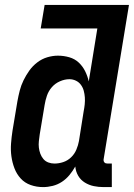

<svg xmlns="http://www.w3.org/2000/svg" viewBox="-20 -755 546 783"><path d="M156 8Q129 8 105 -0.5Q81 -9 64.5 -27Q48 -45 39 -68.5Q30 -92 26.5 -117.5Q23 -143 25 -169.5Q27 -196 31 -222L51 -342Q55 -364 60.5 -385.5Q66 -407 76 -427.5Q86 -448 99.5 -467Q113 -486 132 -500.5Q151 -515 173 -521.5Q195 -528 216 -528Q240 -528 262.5 -521.5Q285 -515 301 -500Q317 -485 327 -465Q337 -445 342 -423L377 -639H146L162 -735H506L403 -108Q402 -104 402.5 -100Q403 -96 405.5 -93Q408 -90 411.5 -89Q415 -88 419 -88H436V8H403Q382 8 362.5 4Q343 0 326 -10.5Q309 -21 299 -38Q289 -55 287 -76Q277 -58 263.5 -41.5Q250 -25 232.5 -13.5Q215 -2 195 3Q175 8 156 8ZM202 -88Q220 -88 238 -94Q256 -100 270 -113.5Q284 -127 291.5 -145Q299 -163 302 -180L321 -300Q324 -315 325.5 -329.5Q327 -344 326 -358Q325 -372 321.5 -385Q318 -398 310 -409Q302 -420 289.5 -426Q277 -432 263 -432Q244 -432 224.5 -423.5Q205 -415 191.5 -399.5Q178 -384 171.5 -365Q165 -346 162 -327L142 -207Q140 -193 138.5 -179.5Q137 -166 138.5 -153Q140 -140 144.5 -128Q149 -116 157 -106.5Q165 -97 177 -92.5Q189 -88 202 -88Z"/></svg>

Font: Iosevka Custom
Style: Bold Italic
Weight: 700
Italic angle: -9°
Designer: Belleve Invis
Foundry: Belleve Invis
Version: Version 30.3.1; ttfautohint (v1.8.3)